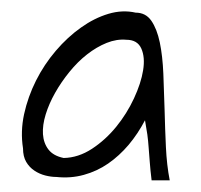

<svg xmlns="http://www.w3.org/2000/svg" viewBox="-20 -600 352 337"><path d="M234.5 -388.9Q222 -365.1 205.7 -345.7Q189.3 -326.4 169.8 -312.9Q150.2 -299.4 127.2 -293.1Q104.2 -286.7 78.9 -289.4Q69.8 -289.4 59.5 -292Q49.2 -294.6 40.4 -300.5Q31.6 -306.3 26 -315.8Q20.4 -325.4 20.4 -339.6Q15.7 -369.3 22.3 -399.7Q29 -430.2 43.2 -458.5Q57.4 -486.8 78 -510.9Q98.6 -535 122.1 -551.6Q145.5 -568.3 170.2 -575.7Q194.9 -583.1 218.1 -577.8Q235.8 -577.8 245.6 -563.6Q255.5 -549.3 260.5 -525.4Q265.4 -501.6 266.7 -470.7Q268 -439.7 268.9 -406.9Q269.7 -374.1 271.2 -342Q272.7 -310 277.9 -283.5H246.1Q243.9 -301.5 242.9 -315.3Q241.8 -329.1 240.9 -341Q240.1 -352.9 238.6 -364Q237 -375.1 234.5 -388.9ZM201.8 -530.2Q185 -531.8 167.2 -524.7Q149.4 -517.5 132.8 -504.5Q116.3 -491.6 101.9 -473.8Q87.5 -456.1 76.7 -437Q66 -418 60.2 -399.2Q54.4 -380.4 55.4 -364.5Q56.5 -348.6 65.1 -337.5Q73.7 -326.4 91.8 -322.7Q117.5 -323.2 141.4 -338.8Q165.3 -354.5 184 -377.5Q202.7 -400.5 215.1 -427.2Q227.6 -454 231.2 -476.7Q234.9 -499.5 228 -514.9Q221.1 -530.2 201.8 -530.2Z"/></svg>

Font: Architects Daughter-petzku
Style: Regular
Weight: 400
Designer: Kimberly Geswein
Foundry: Kimberly Geswein
Version: Version 1.000 2010 initial release